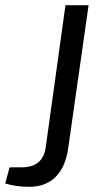

<svg xmlns="http://www.w3.org/2000/svg" viewBox="-29 -710 388 739"><path d="M312 -690 234 -143Q224 -68 185.5 -29.5Q147 9 84 9Q32 9 -9 -4L8 -66H55Q136 -66 147 -143L223 -690Z"/></svg>

Font: Exo 2.0
Style: Italic
Weight: 400
Italic angle: -8°
Designer: Natanael Gama
Version: Version 1.001;PS 001.001;hotconv 1.0.70;makeotf.lib2.5.58329